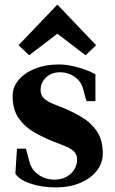

<svg xmlns="http://www.w3.org/2000/svg" viewBox="-20 -799 502 837"><path d="M224 18Q163 18 113.5 1.5Q64 -15 47 -42L54 -151H93L108 -95Q117 -59 147.5 -37.5Q178 -16 218 -16Q260 -16 288 -41.5Q316 -67 316 -104Q316 -127 300.5 -140.5Q285 -154 260 -163.5Q235 -173 208 -184Q168 -200 128 -223Q88 -246 61.5 -283.5Q35 -321 35 -380Q35 -420 61.5 -451Q88 -482 133.5 -500Q179 -518 236 -518Q275 -518 319.5 -505.5Q364 -493 396 -475V-358H357L341 -415Q332 -446 304.5 -465Q277 -484 242 -484Q205 -484 181 -461.5Q157 -439 157 -406Q157 -384 172 -370Q187 -356 211 -346.5Q235 -337 262 -326Q300 -310 338.5 -287Q377 -264 402.5 -226.5Q428 -189 428 -130Q428 -87 401 -53.5Q374 -20 328 -1Q282 18 224 18ZM107 -558 61 -602 230 -779 399 -602 353 -558 230 -652Z"/></svg>

Font: Wittgenstein
Style: Bold
Weight: 700
Designer: Jörg Drees
Foundry: Jörg Drees
Version: Version 1.303; ttfautohint (v1.8.4.7-5d5b)